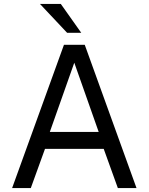

<svg xmlns="http://www.w3.org/2000/svg" viewBox="-20 -949 750 969"><path d="M41.2 0 302.8 -723H407.7L668.9 0H574.7L503.4 -197.8H207.1L135.5 0ZM231.4 -283H478.1L354.9 -632.5ZM287 -929H181.8L318.7 -783.5H390Z"/></svg>

Font: Public Sans Thin
Style: Regular
Weight: 100
Designer: The Public Sans project authors (U.S. Web Design System). Libre Franklin designed by Pablo Impallari and Rodrigo Fuenzal
Version: Version 1.008